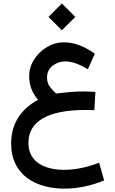

<svg xmlns="http://www.w3.org/2000/svg" viewBox="-20 -761 669 1118"><path d="M535.6 -225.6C505.9 -227.5 490.2 -228.5 465.3 -228.5C415 -228.5 370.6 -224.1 306.6 -216.3C295.4 -226.1 284.2 -238.8 272 -253.9C259.8 -269 253.9 -287.6 253.9 -309.6C253.9 -338.4 264.6 -361.3 286.6 -378.4C308.6 -395 333 -403.3 360.8 -403.3C403.3 -403.3 444.8 -385.3 491.7 -357.9L532.2 -448.7C471.2 -491.2 412.1 -514.6 354 -514.6C318.4 -514.6 284.7 -505.4 253.9 -487.3C222.7 -468.8 197.8 -444.3 178.7 -414.6C159.7 -384.8 149.9 -352.1 149.9 -316.4C149.9 -265.1 167 -219.7 201.7 -180.2C90.8 -119.1 44.9 -30.3 44.9 74.7C44.9 262.2 193.4 337.4 356 337.4C434.1 337.4 516.1 319.3 586.4 289.6L557.1 186.5C496.6 210.4 424.3 228 350.1 228C314.5 228 280.8 222.7 250 212.4C187.5 190.9 145.5 145.5 145.5 70.8C145.5 -55.7 261.2 -120.6 476.6 -120.6H499.5C506.8 -120.6 517.1 -120.1 529.3 -119.6ZM262.2 -662.6 340.3 -584.5 418.5 -662.6 340.3 -740.7Z"/></svg>

Font: Vazirmatn Medium
Style: Regular
Weight: 500
Designer: Saber Rastikerdar
Foundry: Saber Rastikerdar
Version: Version 33.003